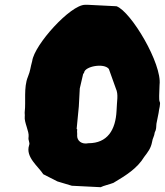

<svg xmlns="http://www.w3.org/2000/svg" viewBox="-20 -791 686 799"><path d="M96 -471C78 -428 88 -365 83 -327C82 -320 84 -313 83 -306C80 -282 102 -244 99 -222C96 -204 106 -200 101 -186C85 -137 141 -97 160 -66L219 -36L279 -18L399 -12C410 -18 437 -24 452 -30C504 -61 551 -90 580 -138C596 -159 608 -174 613 -201C615 -216 622 -223 624 -240C631 -252 630 -264 631 -276C631 -279 638 -308 640 -321C641 -336 650 -360 644 -369C641 -375 643 -411 643 -411C644 -420 643 -429 644 -438C655 -525 526 -742 465 -765L346 -771H334C273 -771 123 -605 114 -537C106 -509 107 -498 96 -471ZM326 -483C330 -487 330 -489 330 -489C333 -515 413 -530 433 -504C442 -477 453 -450 462 -423C474 -397 466 -371 465 -330C461 -250 427 -195 348 -195C320 -189 300 -205 301 -228C302 -235 300 -242 301 -249C302 -257 304 -245 299 -255L308 -348L312 -423Z"/></svg>

Font: Yuck
Style: It
Weight: 400
Version: Version Bleh